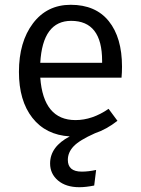

<svg xmlns="http://www.w3.org/2000/svg" viewBox="-20 -558 587 801"><path d="M406 -296V-304Q406 -471 277 -471Q158 -471 148 -296ZM489 -280Q489 -256 487 -234H148Q161 -57 295 -57Q365 -57 433 -104L470 -54Q424 -18 376 -2Q311 27 287 52.5Q263 78 263 109Q263 158 321 158Q349 158 381 151L373 216Q338 223 311 223Q255 223 222 195Q189 167 189 124Q189 54 271 11Q171 5 115 -66.5Q59 -138 59 -258Q59 -383 117.5 -460.5Q176 -538 275 -538Q379 -538 434 -469.5Q489 -401 489 -280Z"/></svg>

Font: FiraSans
Style: Regular
Weight: 350
Designer: Carrois Corporate & Edenspiekermann AG
Foundry: Carrois Corporate GbR & Edenspiekermann AG
Version: Version 3.106;PS 003.106;hotconv 1.0.70;makeotf.lib2.5.58329